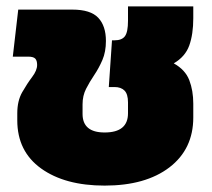

<svg xmlns="http://www.w3.org/2000/svg" viewBox="-20 -570 664 600"><path d="M307 10Q183 10 108.5 -43.5Q34 -97 34 -194V-216Q34 -255 49.5 -282Q65 -309 80.5 -329.5Q96 -350 96 -367Q96 -381 90 -387Q84 -393 68 -393H20L37 -540H206Q263 -540 287 -514.5Q311 -489 311 -442Q311 -408 300 -382.5Q289 -357 274.5 -335.5Q260 -314 249 -292.5Q238 -271 238 -244V-214Q238 -156 307 -156Q380 -156 380 -216V-250Q380 -276 369 -287Q358 -298 338 -298H320L330 -444H338Q361 -444 370.5 -457Q380 -470 380 -505V-550H584V-513Q584 -463 571.5 -428Q559 -393 523 -372Q559 -352 571.5 -319.5Q584 -287 584 -246V-203Q584 -104 509.5 -47Q435 10 307 10Z"/></svg>

Font: Kanit ExtraBold
Style: Regular
Weight: 800
Designer: Katatrad Team
Foundry: CadsonDemak
Version: Version 2.000; ttfautohint (v1.8.3)